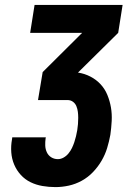

<svg xmlns="http://www.w3.org/2000/svg" viewBox="-20 -755 540 783"><path d="M206 8Q179 8 153 3.5Q127 -1 104.5 -12Q82 -23 65 -41.5Q48 -60 38 -83.5Q28 -107 26 -133.5Q24 -160 29 -187L30 -195H167L166 -191Q164 -176 164.5 -161.5Q165 -147 171 -134Q177 -121 189 -113.5Q201 -106 216 -106Q228 -106 239.5 -112.5Q251 -119 259.5 -129.5Q268 -140 273.5 -151.5Q279 -163 283 -175Q287 -187 290 -199.5Q293 -212 295 -224Q297 -236 298 -249Q299 -262 299 -274.5Q299 -287 297.5 -299Q296 -311 291.5 -322Q287 -333 277.5 -340Q268 -347 255 -347H135L154 -461L315 -621H103L121 -735H480L462 -621L298 -459Q325 -455 349 -442.5Q373 -430 390.5 -411Q408 -392 418 -367.5Q428 -343 432.5 -316.5Q437 -290 435.5 -261.5Q434 -233 430 -205Q425 -178 417 -151.5Q409 -125 394.5 -100Q380 -75 359.5 -53.5Q339 -32 313.5 -18Q288 -4 260.5 2Q233 8 206 8Z"/></svg>

Font: Iosevka Term Curly Hv Obl
Style: Regular
Weight: 900
Italic angle: -9°
Designer: Belleve Invis
Foundry: Belleve Invis
Version: Version 32.3.0